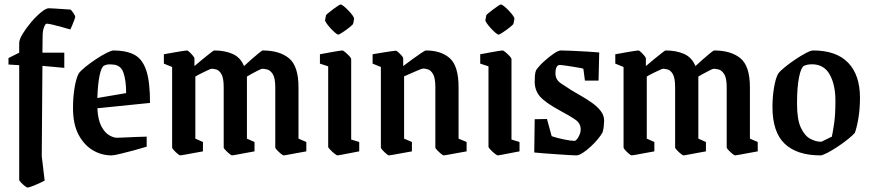

<svg xmlns="http://www.w3.org/2000/svg" viewBox="-20 -686 3907 860"><path d="M103 154Q100 154 91 147Q82 140 74 131.5Q66 123 66 120V-394L18 -397V-426L66 -450V-493Q66 -509 81.5 -534.5Q97 -560 119.5 -586.5Q142 -613 164 -631Q186 -649 198 -649Q204 -649 221.5 -648Q239 -647 260 -645.5Q281 -644 296 -643Q302 -638 309.5 -626.5Q317 -615 317 -610Q317 -608 312.5 -595.5Q308 -583 302.5 -570.5Q297 -558 295 -554Q284 -557 261.5 -563.5Q239 -570 218 -575Q197 -580 189 -580Q183 -580 177 -563.5Q171 -547 171 -526L170 -450H268V-382L170 -391L167 13L180 123Q155 136 132.5 145Q110 154 103 154Z M637 -29Q615 -22 581.5 -13Q548 -4 519 3Q490 10 480 10Q434 10 395 -13.5Q356 -37 331.5 -83.5Q307 -130 307 -202Q307 -251 314 -293Q321 -335 332 -356Q340 -368 361.5 -385.5Q383 -403 408.5 -420Q434 -437 456.5 -448.5Q479 -460 489 -460Q544 -460 580.5 -441.5Q617 -423 634.5 -372.5Q652 -322 652 -225L416 -201Q419 -148 434.5 -119.5Q450 -91 469.5 -80Q489 -69 503 -69Q508 -69 533 -70Q558 -71 588 -72.5Q618 -74 637 -74ZM446 -392Q434 -386 426 -347.5Q418 -309 416 -247L545 -269Q545 -327 532.5 -361.5Q520 -396 483 -397Q475 -398 465.5 -397.5Q456 -397 446 -392Z M787 10Q784 10 775 2.5Q766 -5 758.5 -13.5Q751 -22 751 -25V-386L714 -401V-443Q714 -443 728.5 -445.5Q743 -448 762 -451.5Q781 -455 797.5 -457.5Q814 -460 818 -460Q821 -460 829 -452.5Q837 -445 844 -436.5Q851 -428 851 -425V-390Q866 -403 886 -419.5Q906 -436 921.5 -448Q937 -460 939 -460Q987 -460 1022 -444.5Q1057 -429 1073 -390Q1087 -403 1105.5 -419.5Q1124 -436 1139 -448Q1154 -460 1156 -460Q1232 -460 1274.5 -425Q1317 -390 1317 -295V-65L1352 -50V-8Q1352 -8 1338 -5.5Q1324 -3 1305 0.5Q1286 4 1270 7Q1254 10 1251 10Q1247 10 1238 2.5Q1229 -5 1221 -13.5Q1213 -22 1213 -25V-295Q1213 -337 1201.5 -354.5Q1190 -372 1176 -375Q1162 -378 1155 -378Q1151 -378 1135 -370Q1119 -362 1103 -353Q1087 -344 1086 -343V-65L1120 -50V-8Q1120 -8 1106 -5.5Q1092 -3 1073 0.5Q1054 4 1038.5 7Q1023 10 1020 10Q1016 10 1007 2.5Q998 -5 990 -13.5Q982 -22 982 -25V-295Q982 -337 971.5 -354.5Q961 -372 948 -375Q935 -378 928 -378Q925 -378 914 -373Q903 -368 889.5 -361.5Q876 -355 866 -349.5Q856 -344 855 -343V-65L889 -50V-8Q889 -8 875 -5.5Q861 -3 842 0.5Q823 4 807 7Q791 10 787 10Z M1440 -617Q1440 -619 1449 -626.5Q1458 -634 1470.5 -643.5Q1483 -653 1493 -659.5Q1503 -666 1506 -666Q1510 -666 1520 -658Q1530 -650 1541 -638.5Q1552 -627 1559.5 -616.5Q1567 -606 1566 -601L1562 -580Q1561 -576 1546 -564Q1531 -552 1515 -541.5Q1499 -531 1495 -531Q1491 -531 1481 -539.5Q1471 -548 1460.5 -559.5Q1450 -571 1443 -581Q1436 -591 1436 -595ZM1492 10Q1488 10 1478 2Q1468 -6 1459 -15.5Q1450 -25 1450 -28V-389L1413 -401V-443Q1413 -443 1427 -445.5Q1441 -448 1459.5 -451.5Q1478 -455 1493.5 -457.5Q1509 -460 1513 -460Q1517 -460 1526.5 -452Q1536 -444 1544.5 -435Q1553 -426 1553 -421V-61L1589 -50V-8Q1589 -8 1575.5 -5.5Q1562 -3 1544 0.5Q1526 4 1510.5 7Q1495 10 1492 10Z M1722 10Q1719 10 1710 2.5Q1701 -5 1693.5 -13.5Q1686 -22 1686 -25V-386L1649 -401V-443Q1649 -443 1663.5 -445.5Q1678 -448 1697 -451Q1716 -454 1732.5 -456.5Q1749 -459 1753 -459Q1756 -459 1764 -452Q1772 -445 1779 -437Q1786 -429 1786 -425V-390Q1803 -403 1825.5 -419.5Q1848 -436 1866 -448Q1884 -460 1887 -460Q1956 -460 1995 -425Q2034 -390 2034 -295V-65L2070 -50V-8Q2070 -8 2056 -5.5Q2042 -3 2022.5 0.5Q2003 4 1987 7Q1971 10 1968 10Q1964 10 1955 2.5Q1946 -5 1938 -13.5Q1930 -22 1930 -25V-295Q1930 -337 1919.5 -354.5Q1909 -372 1896 -375.5Q1883 -379 1877 -379Q1869 -379 1842.5 -367Q1816 -355 1790 -344V-65L1825 -50V-8Q1825 -8 1811 -5.5Q1797 -3 1777.5 0.5Q1758 4 1742 7Q1726 10 1722 10Z M2158 -617Q2158 -619 2167 -626.5Q2176 -634 2188.5 -643.5Q2201 -653 2211 -659.5Q2221 -666 2224 -666Q2228 -666 2238 -658Q2248 -650 2259 -638.5Q2270 -627 2277.5 -616.5Q2285 -606 2284 -601L2280 -580Q2279 -576 2264 -564Q2249 -552 2233 -541.5Q2217 -531 2213 -531Q2209 -531 2199 -539.5Q2189 -548 2178.5 -559.5Q2168 -571 2161 -581Q2154 -591 2154 -595ZM2210 10Q2206 10 2196 2Q2186 -6 2177 -15.5Q2168 -25 2168 -28V-389L2131 -401V-443Q2131 -443 2145 -445.5Q2159 -448 2177.5 -451.5Q2196 -455 2211.5 -457.5Q2227 -460 2231 -460Q2235 -460 2244.5 -452Q2254 -444 2262.5 -435Q2271 -426 2271 -421V-61L2307 -50V-8Q2307 -8 2293.5 -5.5Q2280 -3 2262 0.5Q2244 4 2228.5 7Q2213 10 2210 10Z M2561 10Q2551 10 2527.5 8.5Q2504 7 2475 5Q2446 3 2418.5 1Q2391 -1 2373 -3L2375 -152L2430 -153L2451 -76Q2474 -68 2506 -61.5Q2538 -55 2553 -55Q2561 -55 2571 -72.5Q2581 -90 2581 -106Q2581 -133 2558.5 -149Q2536 -165 2484 -193Q2422 -227 2398.5 -254Q2375 -281 2375 -321Q2375 -334 2376 -347.5Q2377 -361 2381 -371Q2392 -388 2414 -408.5Q2436 -429 2458.5 -444.5Q2481 -460 2492 -460Q2508 -460 2541.5 -458.5Q2575 -457 2609.5 -455Q2644 -453 2664 -451L2661 -325H2600L2593 -378Q2589 -380 2574 -382.5Q2559 -385 2541 -388Q2523 -391 2508 -393Q2493 -395 2488 -395Q2468 -395 2468 -357Q2468 -329 2492.5 -312.5Q2517 -296 2541 -281Q2561 -269 2585.5 -255Q2610 -241 2633 -224.5Q2656 -208 2671 -188.5Q2686 -169 2686 -146Q2686 -135 2684.5 -121Q2683 -107 2679 -93Q2672 -80 2657.5 -62.5Q2643 -45 2625 -28.5Q2607 -12 2590 -1Q2573 10 2561 10Z M2809 10Q2806 10 2797 2.5Q2788 -5 2780.5 -13.5Q2773 -22 2773 -25V-386L2736 -401V-443Q2736 -443 2750.5 -445.5Q2765 -448 2784 -451.5Q2803 -455 2819.5 -457.5Q2836 -460 2840 -460Q2843 -460 2851 -452.5Q2859 -445 2866 -436.5Q2873 -428 2873 -425V-390Q2888 -403 2908 -419.5Q2928 -436 2943.5 -448Q2959 -460 2961 -460Q3009 -460 3044 -444.5Q3079 -429 3095 -390Q3109 -403 3127.5 -419.5Q3146 -436 3161 -448Q3176 -460 3178 -460Q3254 -460 3296.5 -425Q3339 -390 3339 -295V-65L3374 -50V-8Q3374 -8 3360 -5.5Q3346 -3 3327 0.5Q3308 4 3292 7Q3276 10 3273 10Q3269 10 3260 2.5Q3251 -5 3243 -13.5Q3235 -22 3235 -25V-295Q3235 -337 3223.5 -354.5Q3212 -372 3198 -375Q3184 -378 3177 -378Q3173 -378 3157 -370Q3141 -362 3125 -353Q3109 -344 3108 -343V-65L3142 -50V-8Q3142 -8 3128 -5.5Q3114 -3 3095 0.5Q3076 4 3060.5 7Q3045 10 3042 10Q3038 10 3029 2.5Q3020 -5 3012 -13.5Q3004 -22 3004 -25V-295Q3004 -337 2993.5 -354.5Q2983 -372 2970 -375Q2957 -378 2950 -378Q2947 -378 2936 -373Q2925 -368 2911.5 -361.5Q2898 -355 2888 -349.5Q2878 -344 2877 -343V-65L2911 -50V-8Q2911 -8 2897 -5.5Q2883 -3 2864 0.5Q2845 4 2829 7Q2813 10 2809 10Z M3655 10Q3550 10 3495 -42Q3440 -94 3440 -207Q3440 -252 3447 -293.5Q3454 -335 3465 -355Q3473 -367 3494.5 -384.5Q3516 -402 3542 -419.5Q3568 -437 3590 -448.5Q3612 -460 3622 -460Q3726 -460 3779 -405Q3832 -350 3832 -248Q3832 -199 3825 -157Q3818 -115 3809 -91Q3801 -81 3780 -64Q3759 -47 3733.5 -30Q3708 -13 3686 -1.5Q3664 10 3655 10ZM3659 -51Q3662 -52 3673.5 -58Q3685 -64 3695.5 -69Q3706 -74 3706 -74Q3711 -97 3716.5 -135Q3722 -173 3722 -235Q3722 -306 3696.5 -352Q3671 -398 3617 -398Q3607 -398 3598.5 -396.5Q3590 -395 3581 -391Q3568 -384 3559 -340Q3550 -296 3550 -221Q3550 -151 3567 -114.5Q3584 -78 3609 -64.5Q3634 -51 3659 -51Z"/></svg>

Font: Grenze Gotisch Medium
Style: Regular
Weight: 500
Designer: Renata Polastri
Foundry: Omnibus-Type
Version: Version 1.001